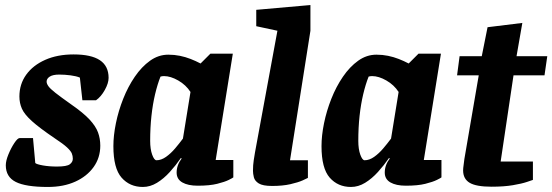

<svg xmlns="http://www.w3.org/2000/svg" viewBox="-20 -730 2192 762"><path d="M170 12Q82 12 42.5 -8Q3 -28 3 -74Q3 -92 13.5 -117.5Q24 -143 37 -162.5Q50 -182 58 -182H111L120 -83Q125 -78 150 -73.5Q175 -69 206 -69Q245 -69 257 -78Q269 -87 269 -100Q269 -111 265 -121Q261 -131 246 -145Q231 -159 196 -182Q137 -222 107 -249Q77 -276 67 -298.5Q57 -321 57 -347Q57 -396 84 -433.5Q111 -471 159.5 -492.5Q208 -514 272 -514Q342 -514 376.5 -491Q411 -468 411 -421Q411 -400 396 -373Q381 -346 361 -332H307L297 -422Q283 -428 260 -431Q237 -434 215 -434Q190 -434 177.5 -426Q165 -418 165 -406Q165 -398 172 -388Q179 -378 200 -361.5Q221 -345 262 -316Q311 -282 335.5 -255.5Q360 -229 369 -204.5Q378 -180 378 -152Q378 -104 351.5 -67Q325 -30 278.5 -9Q232 12 170 12Z M547 12Q495 12 462.5 -25Q430 -62 430 -150Q430 -192 440 -241Q450 -290 469 -338Q488 -386 515 -425.5Q542 -465 575.5 -489Q609 -513 648 -513Q672 -513 694 -508.5Q716 -504 736.5 -496Q757 -488 776 -478L815 -517H904L836 -95H906V-26Q904 -24 888 -16Q872 -8 842 -0.5Q812 7 765 7Q726 7 703.5 -6Q681 -19 681 -45Q681 -60 686 -74Q691 -88 701 -101L698 -103Q678 -74 654 -47.5Q630 -21 603 -4.5Q576 12 547 12ZM601 -94Q620 -94 639 -107.5Q658 -121 675 -141Q692 -161 706 -180L736 -365Q718 -393 687.5 -410.5Q657 -428 631 -428Q627 -428 623.5 -427.5Q620 -427 617 -426Q605 -396 595.5 -356Q586 -316 581 -269.5Q576 -223 576 -171Q576 -138 584 -116Q592 -94 601 -94Z M1060 8Q1023 8 1007 -2Q991 -12 987.5 -26.5Q984 -41 984 -52Q984 -75 987 -94Q990 -113 992 -125L1081 -608L997 -626V-691L1212 -710V-608L1131 -94H1202V-24Q1199 -22 1181 -14Q1163 -6 1132.5 1Q1102 8 1060 8Z M1373 12Q1321 12 1288.5 -25Q1256 -62 1256 -150Q1256 -192 1266 -241Q1276 -290 1295 -338Q1314 -386 1341 -425.5Q1368 -465 1401.5 -489Q1435 -513 1474 -513Q1498 -513 1520 -508.5Q1542 -504 1562.5 -496Q1583 -488 1602 -478L1641 -517H1730L1662 -95H1732V-26Q1730 -24 1714 -16Q1698 -8 1668 -0.5Q1638 7 1591 7Q1552 7 1529.5 -6Q1507 -19 1507 -45Q1507 -60 1512 -74Q1517 -88 1527 -101L1524 -103Q1504 -74 1480 -47.5Q1456 -21 1429 -4.5Q1402 12 1373 12ZM1427 -94Q1446 -94 1465 -107.5Q1484 -121 1501 -141Q1518 -161 1532 -180L1562 -365Q1544 -393 1513.5 -410.5Q1483 -428 1457 -428Q1453 -428 1449.5 -427.5Q1446 -427 1443 -426Q1431 -396 1421.5 -356Q1412 -316 1407 -269.5Q1402 -223 1402 -171Q1402 -138 1410 -116Q1418 -94 1427 -94Z M1931 11Q1870 11 1844 -4.5Q1818 -20 1818 -54Q1818 -62 1820 -75.5Q1822 -89 1823 -99L1880 -431H1794L1804 -507H1892L1915 -622L2053 -639L2030 -507H2152L2141 -431H2018L1967 -89H2095V-16Q2092 -15 2071.5 -8Q2051 -1 2015.5 5Q1980 11 1931 11Z"/></svg>

Font: Faustina Light ExtraBold
Style: Italic
Weight: 800
Italic angle: -8°
Version: Version 1.200